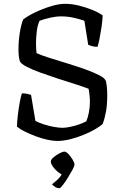

<svg xmlns="http://www.w3.org/2000/svg" viewBox="-20 -740 645 1008"><path d="M280 0Q258 0 228.5 -6.5Q199 -13 168 -24.5Q137 -36 111 -49Q85 -62 69 -75Q70 -105 74 -138.5Q78 -172 83.5 -202Q89 -232 95 -250Q110 -250 124 -247Q138 -244 143 -242L166 -105Q183 -96 209 -87.5Q235 -79 262 -74Q289 -69 308 -69Q325 -69 349 -74Q373 -79 395.5 -87Q418 -95 433 -103Q441 -121 446.5 -149Q452 -177 452 -206Q452 -222 450 -241Q448 -260 445 -274Q417 -285 374 -298.5Q331 -312 283.5 -327.5Q236 -343 193 -358.5Q150 -374 120 -389.5Q90 -405 84 -419Q77 -443 77 -480Q77 -524 84 -568.5Q91 -613 102 -638Q125 -656 164.5 -675Q204 -694 246.5 -707Q289 -720 321 -720Q356 -720 393 -711Q430 -702 463.5 -688.5Q497 -675 519 -659Q518 -631 513 -598Q508 -565 502.5 -537Q497 -509 492 -494Q476 -494 462.5 -498Q449 -502 443 -505L423 -631Q397 -640 366 -647Q335 -654 300 -654Q274 -654 243 -647Q212 -640 188 -631Q177 -609 173 -575Q169 -541 169 -511Q169 -496 170 -481.5Q171 -467 172 -461Q196 -450 238.5 -436.5Q281 -423 330.5 -408Q380 -393 425 -377Q470 -361 501 -345Q532 -329 536 -314Q543 -286 543 -239Q543 -192 537 -157Q531 -122 519 -89Q507 -78 481 -62.5Q455 -47 421 -33Q387 -19 350.5 -9.5Q314 0 280 0ZM292 248Q280 248 269 241Q258 234 253 227Q266 218 280.5 204.5Q295 191 304 176Q285 166 266 145Q247 124 247 107Q247 98 261 86Q275 74 292 65Q309 56 319 56Q327 56 339.5 69Q352 82 361.5 98.5Q371 115 371 124Q371 132 360.5 151.5Q350 171 336 193.5Q322 216 309.5 232Q297 248 292 248Z"/></svg>

Font: Texturina Light
Style: Regular
Weight: 300
Designer: Guillermo Torres Carreño
Foundry: Omnibus-Type
Version: Version 1.002; ttfautohint (v1.8.3)